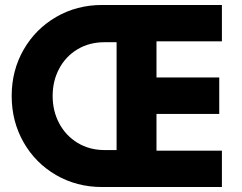

<svg xmlns="http://www.w3.org/2000/svg" viewBox="-20 -751 971 771"><path d="M26.9 -365.7Q26.9 -467.8 74.7 -551.3Q122.6 -634.8 205.6 -682.9Q288.6 -731 390.1 -731H871.1V-585H608.4V-439.9H860.4V-293.5H608.4V-146H871.1V0H390.1Q288.1 0 205.1 -48.1Q122.1 -96.2 74.5 -179.9Q26.9 -263.7 26.9 -365.7ZM399.9 -148.4H448.2V-581.5H399.9Q338.9 -581.5 291.5 -553.2Q244.1 -524.9 217.8 -475.6Q191.4 -426.3 191.4 -365.7Q191.4 -305.2 217.8 -255.6Q244.1 -206.1 291.7 -177.2Q339.4 -148.4 399.9 -148.4Z"/></svg>

Font: Glacial Indifference
Style: Bold
Weight: 700
Designer: Alfredo Marco Pradil
Foundry: Alfredo Marco Pradil
Version: Version 1.312